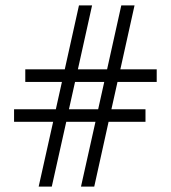

<svg xmlns="http://www.w3.org/2000/svg" viewBox="-20 -690 632 710"><path d="M171.5 0H123L176.5 -239.5H32V-286H186.5L209 -387H73.5V-433.5H219.5L272 -670H320.5L268 -433.5H376L428.5 -670H477.5L425 -433.5H559.5V-387H414.5L392 -286H518V-239.5H381.5L328.5 0H279.5L333 -239.5H225ZM235 -286H343L365.5 -387H257.5Z"/></svg>

Font: Newsreader Text SemiBold
Style: Regular
Weight: 600
Designer: Hugues Gentile
Foundry: Production Type
Version: Version 1.001